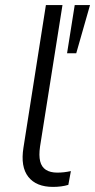

<svg xmlns="http://www.w3.org/2000/svg" viewBox="-20 -725 373 753"><path d="M188 8Q122 8 91 -31.5Q60 -71 72 -146L160 -705H225L137 -150Q132 -115 137.5 -92.5Q143 -70 160 -59Q177 -48 205 -48Q218 -48 231 -49.5Q244 -51 258 -54L248 0Q235 4 219.5 6Q204 8 188 8ZM243 -516 273 -705H333L279 -516Z"/></svg>

Font: Nunito Sans 10pt Light
Style: Italic
Weight: 300
Italic angle: -9°
Designer: Vernon Adams
Foundry: Vernon Adams
Version: Version 3.101;gftools[0.9.27]